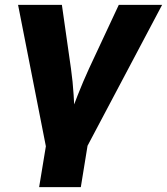

<svg xmlns="http://www.w3.org/2000/svg" viewBox="-20 -559 681 783"><path d="M168.5 44.9 53.7 -539.1H232.4L269.5 -278.8Q276.9 -226.1 280.3 -171.6Q283.7 -117.2 286.6 -57.6H253.4Q275.9 -117.2 297.1 -171.4Q318.4 -225.6 342.8 -278.8L464.4 -539.1H641.1L332 44.9ZM139.6 204.1 173.8 -3.4H343.3L309.6 204.1Z"/></svg>

Font: Inter 18pt ExtraBold
Style: Italic
Weight: 800
Italic angle: -9.3988°
Designer: Rasmus Andersson
Foundry: rsms
Version: Version 4.001;git-66647c0bb